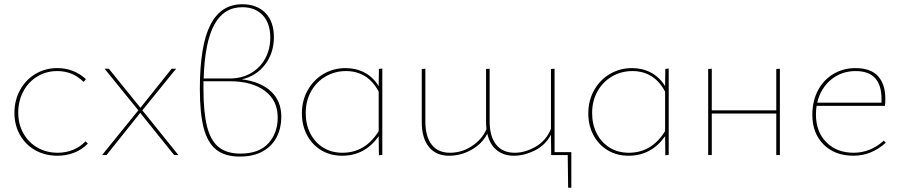

<svg xmlns="http://www.w3.org/2000/svg" viewBox="-20 -731 4249 905"><path d="M48 -199Q48 -258 74.5 -306.5Q101 -355 147 -382.5Q193 -410 250 -410Q328 -410 385 -358L374 -345Q323 -396 250 -396Q197 -396 155 -370Q113 -344 89.5 -299.5Q66 -255 66 -200Q66 -145 90.5 -102Q115 -59 157 -35Q199 -11 252 -11Q291 -11 325 -25Q359 -39 383 -65L394 -54Q367 -26 330 -11.5Q293 3 251 3Q193 3 147 -22.5Q101 -48 74.5 -94.5Q48 -141 48 -199Z M632 -211 473 -407H493L642 -223L789 -407H810L651 -211L821 0H801L641 -199L482 0H461Z M1306 -180Q1306 -129 1285 -86.5Q1264 -44 1220 -18.5Q1176 7 1110 7Q1041 7 1000 -25Q959 -57 940.5 -126.5Q922 -196 922 -312Q922 -516 971.5 -613.5Q1021 -711 1122 -711Q1191 -711 1231 -670Q1271 -629 1271 -556Q1271 -482 1230 -427.5Q1189 -373 1120 -357Q1208 -346 1257 -300.5Q1306 -255 1306 -180ZM940 -361H1062Q1119 -361 1162.5 -386Q1206 -411 1230 -455Q1254 -499 1254 -554Q1254 -621 1218.5 -659Q1183 -697 1122 -697Q1035 -697 990 -614.5Q945 -532 940 -361ZM1289 -177Q1289 -258 1228 -303Q1167 -348 1063 -348H939V-313Q939 -201 956 -134.5Q973 -68 1011 -37.5Q1049 -7 1113 -7Q1201 -7 1245 -55.5Q1289 -104 1289 -177Z M1782 -408V-1L1766 1L1765 -89Q1700 3 1593 3Q1537 3 1494 -23Q1451 -49 1427 -94.5Q1403 -140 1403 -197Q1403 -257 1430.5 -306Q1458 -355 1505 -382.5Q1552 -410 1609 -410Q1658 -410 1698 -389Q1738 -368 1765 -325L1766 -406ZM1765 -113V-299Q1740 -347 1701 -371.5Q1662 -396 1611 -396Q1558 -396 1514.5 -370.5Q1471 -345 1446 -300Q1421 -255 1421 -198Q1421 -144 1443 -101.5Q1465 -59 1504 -35Q1543 -11 1594 -11Q1702 -11 1765 -113Z M2673 154H2658L2656 0H2578L2577 -96Q2550 -46 2500.5 -21.5Q2451 3 2402 3Q2353 3 2320.5 -24Q2288 -51 2277 -101Q2254 -55 2204 -26Q2154 3 2097 3Q2035 3 2001.5 -38.5Q1968 -80 1968 -156V-406L1985 -407V-158Q1985 -88 2014.5 -49.5Q2044 -11 2101 -11Q2157 -11 2204.5 -42.5Q2252 -74 2273 -122Q2271 -144 2271 -156V-406L2288 -407V-158Q2288 -88 2318.5 -49.5Q2349 -11 2406 -11Q2456 -11 2505.5 -40Q2555 -69 2577 -124V-406L2594 -407V-14H2673Z M3132 -408V-1L3116 1L3115 -89Q3050 3 2943 3Q2887 3 2844 -23Q2801 -49 2777 -94.5Q2753 -140 2753 -197Q2753 -257 2780.5 -306Q2808 -355 2855 -382.5Q2902 -410 2959 -410Q3008 -410 3048 -389Q3088 -368 3115 -325L3116 -406ZM3115 -113V-299Q3090 -347 3051 -371.5Q3012 -396 2961 -396Q2908 -396 2864.5 -370.5Q2821 -345 2796 -300Q2771 -255 2771 -198Q2771 -144 2793 -101.5Q2815 -59 2854 -35Q2893 -11 2944 -11Q3052 -11 3115 -113Z M3656 -407V0H3639V-196H3335V0H3318V-406L3335 -407V-211H3639V-406Z M4155 -58Q4087 3 4003 3Q3915 3 3862 -50Q3809 -103 3809 -190Q3809 -255 3835.5 -305Q3862 -355 3908.5 -382.5Q3955 -410 4012 -410Q4084 -410 4118.5 -372Q4153 -334 4153 -266Q4153 -242 4151 -232H3829Q3826 -213 3826 -191Q3826 -110 3875 -60.5Q3924 -11 4004 -11Q4082 -11 4146 -68ZM3832 -247H4135V-265Q4135 -396 4013 -396Q3946 -396 3897 -355.5Q3848 -315 3832 -247Z"/></svg>

Font: Ysabeau Infant Thin
Style: Regular
Weight: 200
Designer: Christian Thalmann (Catharsis Fonts)
Version: Version 0.003